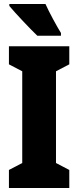

<svg xmlns="http://www.w3.org/2000/svg" viewBox="-20 -947 394 967"><path d="M209 -927H27V-917C53 -885 136 -797 168 -767H287V-781C269 -809 226 -888 209 -927ZM329 0V-91L262 -126V-588L329 -623V-714H25V-623L92 -588V-126L25 -91V0Z"/></svg>

Font: Noto Sans Arabic UI XCn Bk
Style: Regular
Weight: 900
Width: 2
Designer: Monotype Design Team, Nadine Chahine and Nizar Qandah
Foundry: Monotype Imaging Inc.
Version: Version 2.010